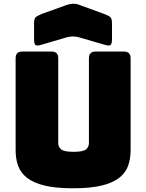

<svg xmlns="http://www.w3.org/2000/svg" viewBox="-20 -997 786 1032"><path d="M682 -189Q682 -143 668.5 -105.5Q655 -68 620.5 -41Q586 -14 526 0.5Q466 15 373 15Q280 15 220 0.5Q160 -14 125.5 -41Q91 -68 77.5 -105.5Q64 -143 64 -189V-684Q64 -720 100 -720H257Q293 -720 293 -684V-228Q293 -208 308 -194.5Q323 -181 375 -181Q428 -181 443 -194.5Q458 -208 458 -228V-684Q458 -720 494 -720H646Q682 -720 682 -684ZM341 -797 204 -757Q179 -749 171 -755Q163 -761 163 -788V-869Q163 -896 171.5 -904Q180 -912 204 -922L332 -968Q341 -972 351.5 -974Q362 -976 371 -977Q380 -977 388 -976Q396 -975 403 -972L540 -922Q566 -912 574 -904Q582 -896 582 -869V-788Q582 -761 574 -755Q566 -749 540 -757L403 -797Q372 -805 341 -797Z"/></svg>

Font: Bungee Tint
Style: Regular
Weight: 400
Designer: David Jonathan Ross
Foundry: David Jonathan Ross
Version: Version 2.001